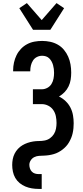

<svg xmlns="http://www.w3.org/2000/svg" viewBox="-20 -1008 540 1243"><path d="M230 215Q208 215 186.5 211.5Q165 208 144.5 199.5Q124 191 107 177Q90 163 79 144Q68 125 63.5 103Q59 81 59 60Q59 41 62.5 22.5Q66 4 74.5 -13Q83 -30 96 -44Q109 -58 125 -67.5Q141 -77 158.5 -83Q176 -89 194.5 -92Q213 -95 232 -95Q251 -95 269.5 -98.5Q288 -102 303.5 -113Q319 -124 329 -140Q339 -156 342.5 -175Q346 -194 346 -212Q346 -234 341.5 -256Q337 -278 324.5 -296Q312 -314 292 -324Q272 -334 250 -334H193V-430H250Q269 -430 286 -439Q303 -448 313 -464Q323 -480 326.5 -499Q330 -518 330 -536Q330 -549 328.5 -561.5Q327 -574 323.5 -586.5Q320 -599 314 -610Q308 -621 299 -630Q290 -639 278 -643Q266 -647 253 -647Q235 -647 219 -639Q203 -631 193.5 -616Q184 -601 180 -584Q176 -567 176 -549V-546H65V-553Q65 -578 70.5 -603Q76 -628 87 -650.5Q98 -673 115.5 -691.5Q133 -710 155.5 -722Q178 -734 203 -738.5Q228 -743 253 -743Q279 -743 305 -737.5Q331 -732 354 -719Q377 -706 394 -685.5Q411 -665 421.5 -641Q432 -617 436.5 -591Q441 -565 441 -538Q441 -515 437.5 -492.5Q434 -470 424 -449Q414 -428 398 -411.5Q382 -395 362 -383Q385 -372 404.5 -353.5Q424 -335 436 -311.5Q448 -288 452.5 -262Q457 -236 457 -210Q457 -194 455.5 -178Q454 -162 450.5 -146Q447 -130 441 -115.5Q435 -101 427 -87Q419 -73 408 -61Q397 -49 384.5 -39.5Q372 -30 358 -22.5Q344 -15 328.5 -10.5Q313 -6 297 -3.5Q281 -1 265 -0.5Q249 0 233 1Q217 2 202.5 9Q188 16 179 30Q170 44 170 59Q170 71 174 83Q178 95 186.5 103.5Q195 112 206.5 115.5Q218 119 230 119H250V215ZM194 -815 105 -955 154 -988 250 -878 346 -988 395 -955 306 -815Z"/></svg>

Font: Iosevka Custom
Style: Bold
Weight: 700
Monospace: yes
Designer: Belleve Invis
Foundry: Belleve Invis
Version: Version 30.3.3; ttfautohint (v1.8.3)